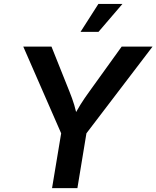

<svg xmlns="http://www.w3.org/2000/svg" viewBox="-20 -967 804 987"><path d="M247.6 0 294.4 -281.7 99.6 -727.5H244.6L336.4 -498Q351.1 -461.9 361.6 -427.7Q372.1 -393.6 380.9 -344.2H346.7Q371.6 -394 393.3 -428.7Q415 -463.4 440.4 -498L605.5 -727.5H764.2L424.3 -281.7L377.9 0ZM394 -803.2 485.8 -946.8H609.4L486.3 -803.2Z"/></svg>

Font: Inter SemiBold
Style: Italic
Weight: 600
Italic angle: -9.3988°
Designer: Rasmus Andersson
Foundry: rsms
Version: Version 4.001;git-66647c0bb